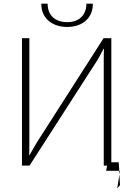

<svg xmlns="http://www.w3.org/2000/svg" viewBox="-20 -897 729 1040"><path d="M344 -751C431 -751 484 -804 483 -877H448C448 -813 406 -777 344 -777C280 -777 238 -813 238 -877H204C202 -804 257 -751 344 -751ZM623 -18H583V-690H541L180 -126C167 -105 152 -77 140 -57H138C139 -82 139 -106 139 -131V-690H99V0H140L506 -569C518 -588 530 -613 541 -633H543C542 -609 542 -586 542 -562V0H560L555 28H626L623 -19ZM626 28 627 48 630 28ZM615 123 630 106 627 48Z"/></svg>

Font: Exo 2 Extra Light
Style: Regular
Weight: 250
Designer: Natanael Gama
Version: Version 1.001;PS 001.001;hotconv 1.0.88;makeotf.lib2.5.64775